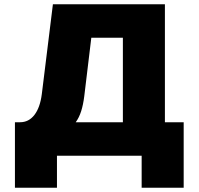

<svg xmlns="http://www.w3.org/2000/svg" viewBox="-20 -730 931 900"><path d="M50 150V-157H74Q115 -157 141.5 -191.5Q168 -226 176 -289L228 -710H753V-157H841V150H644V0H247V150ZM556 -157V-553H408L375 -279Q370 -239 360.5 -209Q351 -179 335 -157Z"/></svg>

Font: Geist Black
Style: Regular
Weight: 400
Designer: Basement.studio, Andrés Briganti, Mateo Zaragoza
Foundry: Basement.studio, Vercel, Andrés Briganti, Guido Ferreyra, Mateo Zaragoza
Version: Version 1.401